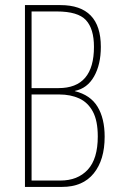

<svg xmlns="http://www.w3.org/2000/svg" viewBox="-20 -734 470 754"><path d="M217 -714Q376 -714 376 -550Q376 -481 349.5 -434Q323 -387 274 -377V-376Q335 -361 363 -315Q391 -269 391 -197Q391 -106 348 -53Q305 0 224 0H78V-714ZM210 -388Q349 -388 349 -550Q349 -621 317.5 -655Q286 -689 203 -689H104V-388ZM104 -363V-25H217Q285 -25 324.5 -67.5Q364 -110 364 -198Q364 -260 344.5 -296Q325 -332 291 -347.5Q257 -363 213 -363Z"/></svg>

Font: Noto Sans Gujarati UI ExtraCondensed Thin
Style: Regular
Weight: 100
Width: 2
Designer: Jelle Bosma - Monotype Design Team, Universal Thirst
Foundry: Monotype Imaging Inc.
Version: Version 2.106; ttfautohint (v1.8.4.7-5d5b)